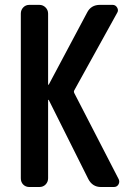

<svg xmlns="http://www.w3.org/2000/svg" viewBox="-20 -750 540 770"><path d="M97.7 0Q83 0 73.2 -9.8Q63.5 -19.5 63.5 -35.2V-695.3Q63.5 -710 73.2 -720.2Q83 -730.5 97.7 -730.5H137.7Q152.3 -730.5 162.6 -720.2Q172.9 -710 172.9 -695.3V-411.1Q172.9 -410.2 173.8 -410.2Q175.8 -410.2 175.8 -411.1L329.1 -699.2Q344.7 -730.5 380.9 -730.5H431.6Q443.4 -730.5 449.7 -719.7Q456.1 -709 450.2 -699.2L277.3 -386.7Q275.4 -383.8 277.3 -377.9L456.1 -31.2Q460.9 -20.5 455.1 -10.3Q449.2 0 436.5 0H384.8Q350.6 0 334 -32.2L175.8 -348.6Q175.8 -349.6 173.8 -349.6Q172.9 -349.6 172.9 -348.6V-35.2Q172.9 -20.5 163.1 -10.3Q153.3 0 137.7 0Z"/></svg>

Font: Rounded-L Mgen+ 1m medium
Style: Regular
Weight: 500
Designer: [Source Han Sans]
Ryoko NISHIZUKA  (kana & ideographs); Paul D. Hunt (Latin, Greek & Cyrillic); Wenlong ZHANG  (bopomofo
Version: Version 1.059.20150602